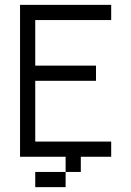

<svg xmlns="http://www.w3.org/2000/svg" viewBox="-20 -645 540 790"><path d="M437.5 -562.5H125V-375H375V-312.5H125V-62.5H437.5V0H312.5V62.5H250V0H62.5V-625H437.5ZM125 62.5H250V125H125Z"/></svg>

Font: 寒蝉点阵体 16px
Style: Regular
Weight: 400
Designer: Designed by Warren2060
Foundry: ChillType
Version: Version 1.000